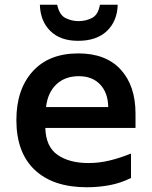

<svg xmlns="http://www.w3.org/2000/svg" viewBox="-20 -778 640 809"><path d="M346 11Q204 11 126.5 -62Q49 -135 49 -272Q49 -401 117.5 -477Q186 -553 310 -553Q426 -553 488.5 -485Q551 -417 551 -299V-239H171Q173 -160 222.5 -125.5Q272 -91 353 -91Q397 -91 441 -101.5Q485 -112 532 -131V-28Q487 -6 440.5 2.5Q394 11 346 11ZM174 -327H436Q435 -387 402 -422Q369 -457 312 -457Q254 -457 217.5 -422.5Q181 -388 174 -327ZM309 -606Q234 -606 192 -647.5Q150 -689 148 -758H221Q230 -715 256 -702Q282 -689 311 -689Q342 -689 368 -702.5Q394 -716 401 -758H476Q474 -689 430.5 -647.5Q387 -606 309 -606Z"/></svg>

Font: Noto Sans Mono SemiBold
Style: Regular
Weight: 600
Designer: Monotype Design Team
Foundry: Monotype Imaging Inc.
Version: Version 2.014; ttfautohint (v1.8.4.7-5d5b)